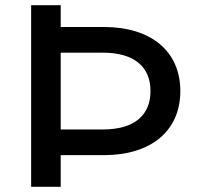

<svg xmlns="http://www.w3.org/2000/svg" viewBox="-20 -720 764 740"><path d="M214 -517H376C497 -517 560 -463 560 -369C560 -275 497 -221 376 -221H214ZM214 -122H380C563 -122 675 -216 675 -369C675 -522 563 -616 380 -616H214V-700H100V0H214Z"/></svg>

Font: Montserrat-Alt1 SemBd
Style: Regular
Weight: 600
Designer: Differentunic
Foundry: Differentunic
Version: Version 7.222